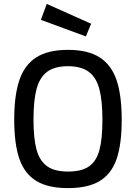

<svg xmlns="http://www.w3.org/2000/svg" viewBox="-20 -955 698 986"><path d="M53 0ZM53 -341Q53 -465 79.5 -543.5Q106 -622 166.5 -660.5Q227 -699 329 -699Q431 -699 491.5 -660.5Q552 -622 578.5 -544Q605 -466 605 -340Q605 -215 579 -139Q553 -63 493 -26Q433 11 329 11Q226 11 166 -26Q106 -63 79.5 -139.5Q53 -216 53 -341ZM506 -340Q506 -439 490 -498.5Q474 -558 435.5 -586.5Q397 -615 329 -615Q261 -615 222.5 -586.5Q184 -558 168 -499Q152 -440 152 -341Q152 -244 167.5 -187Q183 -130 221 -102Q259 -74 329 -74Q399 -74 437 -100.5Q475 -127 490.5 -184Q506 -241 506 -340ZM190 -853 220 -935 448 -833 421 -768Z"/></svg>

Font: sheba-seeBold
Style: Regular
Weight: 600
Designer: Mohamed Galeb, the designers
Foundry: Kief Type Foundry
Version: Version 2.010; ttfautohint (v1.5.33-1714) -l 8 -r 50 -G 200 